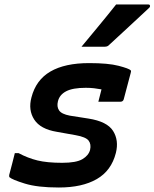

<svg xmlns="http://www.w3.org/2000/svg" viewBox="-20 -826 688 855"><path d="M377 -545Q462 -545 508 -533Q554 -521 562 -513Q565 -509 562 -501L531 -384Q528 -373 516 -373H418L420 -381Q424 -395 426.5 -406.5Q429 -418 432 -428Q416 -431 399 -433Q382 -435 362 -435Q304 -435 274.5 -419.5Q245 -404 238 -375Q232 -351 243 -334.5Q254 -318 291 -311L374 -298Q457 -285 483.5 -243Q510 -201 496 -145Q476 -66 411 -28.5Q346 9 242 9Q147 9 90.5 -8.5Q34 -26 22 -37Q20 -40 21 -47Q29 -76 34.5 -98.5Q40 -121 46 -144H63Q104 -122 147 -111.5Q190 -101 257 -101Q319 -101 346.5 -117Q374 -133 381 -158Q387 -184 374.5 -200Q362 -216 317 -224L233 -239Q160 -251 132.5 -293.5Q105 -336 120 -392Q140 -470 204.5 -507.5Q269 -545 377 -545ZM497 -806H641Q647 -806 648 -800.5Q649 -795 643 -790Q597 -747 557 -710Q517 -673 466 -626Q459 -618 447 -618H343Q381 -664 420 -711Q459 -758 497 -806Z"/></svg>

Font: Recursive Mn Lnr St SmB
Style: Italic
Weight: 600
Italic angle: -15°
Monospace: yes
Version: Version 1.079;hotconv 1.0.112;makeotfexe 2.5.65598; ttfautoh